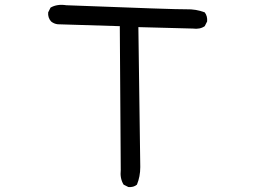

<svg xmlns="http://www.w3.org/2000/svg" viewBox="-20 -750 1040 788"><path d="M506.8 17.6 487.3 7.8Q471.7 -17.6 475.6 -52.7L471.7 -642.6L216.8 -650.4Q201.2 -652.3 189.5 -662.1Q175.8 -677.7 177.7 -699.2L187.5 -718.8Q214.8 -734.4 252 -728.5Q704.1 -710.9 744.6 -711.9Q785.2 -712.9 820.3 -699.2Q832 -683.6 830.1 -662.1L820.3 -642.6Q800.8 -628.9 771.5 -632.8L547.9 -638.7L555.7 -64.5Q555.7 -25.4 542 7.8Q528.3 19.5 506.8 17.6Z"/></svg>

Font: NaikaiFont
Style: Regular
Weight: 400
Version: Version 1.67